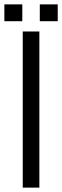

<svg xmlns="http://www.w3.org/2000/svg" viewBox="-67 -858 284 878"><path d="M37 -714V0H113V-714ZM-47 -761H35V-838H-47ZM115 -761H197V-838H115Z"/></svg>

Font: Non Bureau Light
Style: Regular
Weight: 300
Designer: Jona Saucedo
Foundry: Non Foundry
Version: Version 1.000;FEAKit 1.0